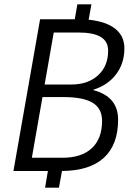

<svg xmlns="http://www.w3.org/2000/svg" viewBox="-20 -789 626 886"><path d="M525 -237Q525 -121 459.5 -61Q394 -1 266 0L252 77H188L201 0H42L165 -700H325L337 -769H402L389 -698Q469 -690 511.5 -656.5Q554 -623 554 -566Q554 -497 516 -446.5Q478 -396 411 -375V-373Q525 -343 525 -237ZM186 -399H309Q386 -399 432.5 -441.5Q479 -484 479 -555Q479 -598 445 -618.5Q411 -639 341 -639H228ZM451 -231Q451 -288 408 -314.5Q365 -341 273 -341H176L127 -61H268Q356 -61 403.5 -105Q451 -149 451 -231Z"/></svg>

Font: Sarabun Light
Style: Italic
Weight: 300
Italic angle: -10°
Designer: Suppakit Chalermlarp | Katatrad Co.,Ltd.
Foundry: Cadson Demak Co.,Ltd.
Version: Version 1.000; ttfautohint (v1.6)